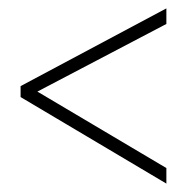

<svg xmlns="http://www.w3.org/2000/svg" viewBox="-20 -582 447 457"><path d="M376 -145V-182L69 -364L376 -525V-562L29 -377V-351Z"/></svg>

Font: Noto Sans Bengali ExtraCondensed ExtraLight
Style: Regular
Weight: 200
Width: 2
Designer: Joana Ranito - Universal Thirst; Jelle Bosma - Monotype Design Team
Foundry: Universal Thirst ehf.
Version: Version 3.000